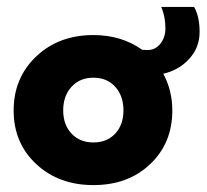

<svg xmlns="http://www.w3.org/2000/svg" viewBox="-20 -524 598 556"><path d="M19.5 -204Q19.5 -298.5 84.8 -360.5Q150 -422.5 250.5 -422.5Q331.5 -422.5 391.5 -380Q400.5 -379 406.5 -379Q430 -379 444.5 -397.5Q459 -416 459 -441.5Q459 -476 447 -504H542Q558 -476.5 558 -431.5Q558 -386.5 528.2 -353.8Q498.5 -321 453 -310.5Q479 -261.5 479 -204Q479 -109.5 415 -48.8Q351 12 250.5 12Q150 12 84.8 -49Q19.5 -110 19.5 -204ZM187 -137.2Q211 -111.5 250.5 -111.5Q290 -111.5 313.8 -137.2Q337.5 -163 337.5 -204.5Q337.5 -246 313.8 -272.5Q290 -299 250.5 -299Q211 -299 187 -272.5Q163 -246 163 -204.5Q163 -163 187 -137.2Z"/></svg>

Font: League Spartan
Style: Bold
Weight: 700
Foundry: The League of Moveable Type
Version: Version 2.002